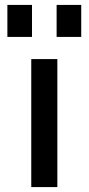

<svg xmlns="http://www.w3.org/2000/svg" viewBox="-20 -760 360 780"><path d="M210 -610V-740H310V-610ZM10 -610V-740H110V-610ZM107 0V-520H213V0Z"/></svg>

Font: M PLUS 1p Medium
Style: Regular
Weight: 500
Version: Version 1.062